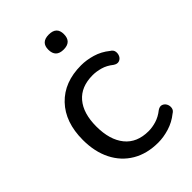

<svg xmlns="http://www.w3.org/2000/svg" viewBox="-212 -790 887 887"><g transform="rotate(-45 232.0 -346.5)"><path d="M283 9Q210 9 156.5 -22.5Q103 -54 74 -111.5Q45 -169 45 -246Q45 -362 109 -429Q173 -496 283 -496Q318 -496 355.5 -485Q393 -474 425 -448Q439 -440 441 -426.5Q443 -413 437 -401Q431 -389 418.5 -385Q406 -381 391 -391Q366 -411 339.5 -418.5Q313 -426 289 -426Q213 -426 173 -379Q133 -332 133 -246Q133 -159 173 -109.5Q213 -60 289 -60Q313 -60 339.5 -68Q366 -76 391 -96Q406 -106 418 -101.5Q430 -97 436 -85.5Q442 -74 440 -60.5Q438 -47 424 -39Q393 -14 355.5 -2.5Q318 9 283 9ZM278 -604Q227 -604 227 -654Q227 -702 278 -702Q329 -702 329 -654Q329 -604 278 -604Z"/></g></svg>

Font: Chiron GoRound TC N
Style: Regular
Weight: 350
Designer: Ryoko NISHIZUKA 西塚涼子 (kana, bopomofo & ideographs); Paul D. Hunt (Latin, Greek & Cyrillic); Sandoll Communications 산돌커뮤니
Foundry: Adobe
Version: Version 1.000;hotconv 1.1.1;makeotfexe 2.6.0